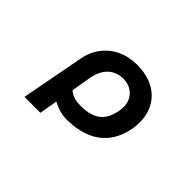

<svg xmlns="http://www.w3.org/2000/svg" viewBox="-113 -820 1226 1226"><g transform="rotate(45 500.0 -207.0)"><path d="M368 -127 391 -262C417 -407 525 -409 545 -409C624 -409 675 -354 675 -281C675 -273 674 -264 673 -255C655 -140 596 -93 474 -93C431 -93 399 -101 368 -127ZM262 -308 181 120H325L346 -3C386 19 428 32 472 32C795 32 817 -220 817 -286C817 -425 723 -534 546 -534C371 -534 281 -417 262 -308Z"/></g></svg>

Font: LINE Seed JP App_OTF Bold
Style: Regular
Weight: 700
Designer: LINE & Fontrix & Fontworks
Version: Version 1.009